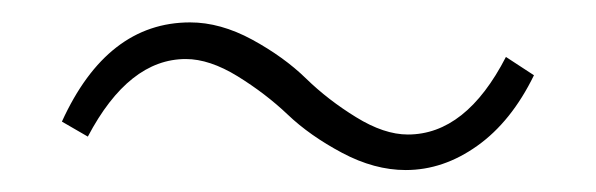

<svg xmlns="http://www.w3.org/2000/svg" viewBox="-20 -450 540 174"><path d="M347.7 -295.9Q319.3 -295.9 290 -311.5Q260.7 -327.1 240.7 -346.2Q220.7 -365.2 195.3 -380.9Q169.9 -396.5 148.4 -396.5Q96.7 -396.5 59.6 -326.2L36.1 -339.8Q77.1 -429.7 152.3 -429.7Q179.7 -429.7 208.5 -414.1Q237.3 -398.4 257.3 -378.9Q277.3 -359.4 302.7 -343.8Q328.1 -328.1 349.6 -328.1Q402.3 -328.1 438.5 -398.4L463.9 -381.8Q443.4 -339.8 412.6 -317.9Q381.8 -295.9 347.7 -295.9Z"/></svg>

Font: Gen Shin Gothic Monospace ExtraLight
Style: Regular
Weight: 200
Designer: [Source Han Sans]
Ryoko NISHIZUKA  (kana & ideographs); Paul D. Hunt (Latin, Greek & Cyrillic); Wenlong ZHANG  (bopomofo
Version: Version 1.002.20150607